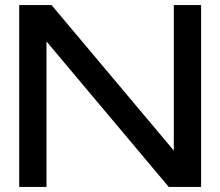

<svg xmlns="http://www.w3.org/2000/svg" viewBox="-20 -740 872 760"><path d="M668 -144V-720H776V0H648L164 -576V0H56V-720H184Z"/></svg>

Font: Orbitron
Style: Regular
Weight: 500
Designer: Matt McInerney
Foundry: Matt McInerney
Version: 1.000